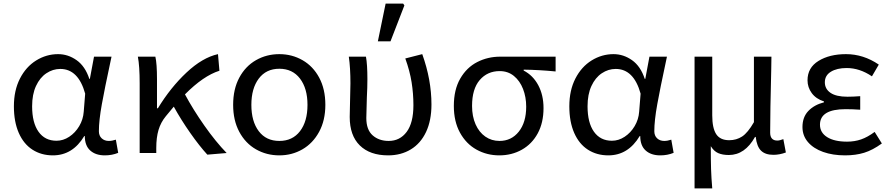

<svg xmlns="http://www.w3.org/2000/svg" viewBox="-20 -848 4935 1064"><path d="M57 -259Q57 -347 90.5 -412.5Q124 -478 180.5 -513Q237 -548 302 -548Q357 -548 404.5 -514.5Q452 -481 475 -411H478L501 -534H598L590 -496Q561 -362 544.5 -271Q528 -180 528 -121Q528 -96 543.5 -81.5Q559 -67 583 -67Q601 -67 622 -74L635 -1Q601 13 561 13Q510 13 480 -14Q450 -41 450 -94H447Q383 13 273 13Q209 13 160 -18.5Q111 -50 84 -111.5Q57 -173 57 -259ZM444 -229 452 -329Q414 -466 314 -466Q273 -466 237 -442Q201 -418 179.5 -371.5Q158 -325 158 -259Q158 -168 193.5 -118Q229 -68 293 -68Q330 -68 363.5 -90Q397 -112 419 -149Q441 -186 444 -229Z M744 -534H841Q850 -495 850 -409V-248H855Q925 -363 1013.5 -446Q1102 -529 1188 -548L1196 -456Q1107 -428 1005 -325Q1050 -241 1112.5 -152Q1175 -63 1236 0L1129 9Q1085 -39 1034.5 -111Q984 -183 943 -257L899 -204Q871 -170 858.5 -128Q846 -86 846 -28V0H754V-386Q754 -482 744 -534Z M1272 -267Q1272 -354 1306 -417.5Q1340 -481 1398.5 -514.5Q1457 -548 1528 -548Q1598 -548 1656.5 -514.5Q1715 -481 1749 -417.5Q1783 -354 1783 -267Q1783 -181 1748.5 -117.5Q1714 -54 1656 -20.5Q1598 13 1528 13Q1457 13 1398.5 -20.5Q1340 -54 1306 -117.5Q1272 -181 1272 -267ZM1684 -267Q1684 -358 1642.5 -412.5Q1601 -467 1528 -467Q1455 -467 1414 -412.5Q1373 -358 1373 -267Q1373 -175 1414 -121Q1455 -67 1528 -67Q1601 -67 1642.5 -121Q1684 -175 1684 -267Z M1918 -200Q1918 -231 1920 -293Q1922 -355 1922 -386Q1922 -472 1913 -534H2008Q2016 -491 2016 -409Q2016 -364 2013 -308L2010 -194Q2010 -129 2045 -98Q2080 -67 2134 -67Q2196 -67 2233.5 -117Q2271 -167 2271 -265Q2271 -329 2261 -392Q2251 -455 2226 -524L2320 -548Q2371 -406 2371 -269Q2371 -180 2341 -116.5Q2311 -53 2256.5 -20Q2202 13 2131 13Q2030 13 1974 -42Q1918 -97 1918 -200ZM2117 -828H2214L2221 -818L2144 -619H2074Z M2495 -261Q2495 -351 2530.5 -412.5Q2566 -474 2624.5 -504Q2683 -534 2752 -534H3059V-452Q2967 -461 2882 -462V-457Q2934 -430 2963 -375.5Q2992 -321 2992 -249Q2992 -168 2960 -109Q2928 -50 2872 -18.5Q2816 13 2747 13Q2678 13 2620.5 -19Q2563 -51 2529 -113Q2495 -175 2495 -261ZM2896 -257Q2896 -310 2878.5 -355Q2861 -400 2828 -427Q2795 -454 2749 -454Q2681 -454 2638.5 -404.5Q2596 -355 2596 -261Q2596 -203 2615.5 -159Q2635 -115 2669.5 -91Q2704 -67 2748 -67Q2814 -67 2855 -118.5Q2896 -170 2896 -257Z M3135 -259Q3135 -347 3168.5 -412.5Q3202 -478 3258.5 -513Q3315 -548 3380 -548Q3435 -548 3482.5 -514.5Q3530 -481 3553 -411H3556L3579 -534H3676L3668 -496Q3639 -362 3622.5 -271Q3606 -180 3606 -121Q3606 -96 3621.5 -81.5Q3637 -67 3661 -67Q3679 -67 3700 -74L3713 -1Q3679 13 3639 13Q3588 13 3558 -14Q3528 -41 3528 -94H3525Q3461 13 3351 13Q3287 13 3238 -18.5Q3189 -50 3162 -111.5Q3135 -173 3135 -259ZM3522 -229 3530 -329Q3492 -466 3392 -466Q3351 -466 3315 -442Q3279 -418 3257.5 -371.5Q3236 -325 3236 -259Q3236 -168 3271.5 -118Q3307 -68 3371 -68Q3408 -68 3441.5 -90Q3475 -112 3497 -149Q3519 -186 3522 -229Z M3829 -534H3927V-209Q3927 -138 3949 -104.5Q3971 -71 4021 -71Q4061 -71 4092.5 -91.5Q4124 -112 4158 -171V-534H4255L4254 -466Q4248 -226 4248 -113Q4248 -69 4288 -69Q4300 -69 4321 -77L4335 -3Q4300 10 4266 10Q4221 10 4197.5 -13Q4174 -36 4168 -89H4164Q4108 11 4019 11Q3984 11 3960 0.5Q3936 -10 3919 -38Q3919 43 3920.5 90Q3922 137 3927 196H3829Z M4427 -144Q4427 -199 4459.5 -233Q4492 -267 4546 -281V-286Q4502 -300 4478.5 -332Q4455 -364 4455 -403Q4455 -473 4516 -510.5Q4577 -548 4668 -548Q4765 -548 4850 -490L4812 -425Q4744 -471 4672 -471Q4618 -471 4584.5 -450.5Q4551 -430 4551 -392Q4551 -355 4582.5 -333.5Q4614 -312 4676 -312Q4707 -312 4747 -315V-240Q4705 -243 4666 -243Q4524 -243 4524 -157Q4524 -113 4564 -88Q4604 -63 4674 -63Q4716 -63 4752 -75.5Q4788 -88 4827 -117L4867 -53Q4816 -16 4769 -1.5Q4722 13 4663 13Q4595 13 4541.5 -6Q4488 -25 4457.5 -60.5Q4427 -96 4427 -144Z"/></svg>

Font: Nebula Sans Medium
Style: Regular
Weight: 500
Designer: Paul D. Hunt for Adobe (as Source Sans)
Foundry: Nebula Entertainment & Broadcasting LLC
Version: Version 1.010